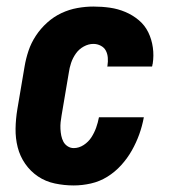

<svg xmlns="http://www.w3.org/2000/svg" viewBox="-20 -558 540 586"><path d="M205 8Q176 8 147.5 2Q119 -4 96 -19.5Q73 -35 57 -58Q41 -81 34 -108.5Q27 -136 27.5 -165.5Q28 -195 33 -225L55 -355Q59 -379 67 -403Q75 -427 89.5 -449Q104 -471 124 -489Q144 -507 167.5 -518Q191 -529 216 -533.5Q241 -538 265 -538Q291 -538 315.5 -534.5Q340 -531 362.5 -521.5Q385 -512 403.5 -496.5Q422 -481 432.5 -459.5Q443 -438 446.5 -413Q450 -388 446 -363Q445 -361 445 -359Q445 -357 444 -355H307Q308 -356 308 -356.5Q308 -357 308 -358Q310 -370 309 -382Q308 -394 303 -403.5Q298 -413 287.5 -418.5Q277 -424 265 -424Q250 -424 235.5 -416Q221 -408 211.5 -394.5Q202 -381 197 -366Q192 -351 190 -336L168 -206Q166 -195 165 -185Q164 -175 164.5 -164.5Q165 -154 167 -144Q169 -134 173.5 -125.5Q178 -117 186.5 -111.5Q195 -106 205 -106Q221 -106 235.5 -115.5Q250 -125 259 -139Q268 -153 273.5 -168.5Q279 -184 282 -200H419Q414 -173 405 -148Q396 -123 382.5 -99Q369 -75 350 -54Q331 -33 307.5 -18.5Q284 -4 257.5 2Q231 8 205 8Z"/></svg>

Font: Iosevka Curly Slab HvObl
Style: Regular
Weight: 900
Italic angle: -9°
Monospace: yes
Designer: Belleve Invis
Foundry: Belleve Invis
Version: Version 11.1.0; ttfautohint (v1.8.3)